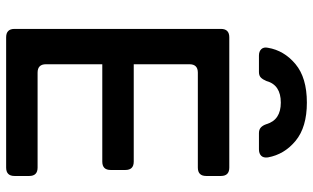

<svg xmlns="http://www.w3.org/2000/svg" viewBox="-222 -822 1044 641"><g transform="rotate(90 300.5 -502.0)"><path d="M105 0Q77 0 77 -28V-717Q77 -745 105 -745H540Q568 -745 568 -717V-668Q568 -640 540 -640H223Q195 -640 195 -612V-426H520Q548 -426 548 -398V-349Q548 -321 520 -321H195V-133Q195 -105 223 -105H540Q568 -105 568 -77V-28Q568 0 540 0ZM166 -844Q152 -844 144.5 -852Q137 -860 140 -874Q149 -928 194.5 -966Q240 -1004 323 -1004Q405 -1004 450.5 -966.5Q496 -929 506 -874Q508 -859 500.5 -851.5Q493 -844 479 -844H425Q413 -844 406 -850.5Q399 -857 395 -869Q381 -917 323 -917Q264 -917 251 -869Q246 -857 239.5 -850.5Q233 -844 221 -844Z"/></g></svg>

Font: Pitagon Sans Text SemiBold
Style: Regular
Weight: 600
Designer: Travis Tran
Foundry: Pitagon
Version: Version 1.001; ttfautohint (v1.8.4.7-5d5b);gftools[0.9.26]